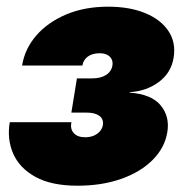

<svg xmlns="http://www.w3.org/2000/svg" viewBox="-20 -559 569 586"><path d="M216.8 7.8Q137.2 7.8 88.4 -19Q39.6 -45.9 20.3 -90.1Q1 -134.3 9.8 -186H197.8Q193.8 -165 205.3 -152.6Q216.8 -140.1 239.7 -140.1Q254.9 -140.1 266.4 -145Q277.8 -149.9 284.9 -158.2Q292 -166.5 293.9 -176.8Q296.9 -195.3 283.4 -205.3Q270 -215.3 244.6 -215.3H197.8L214.8 -319.8H261.7Q287.1 -319.8 303.5 -330.1Q319.8 -340.3 323.2 -359.4Q325.7 -375.5 315.2 -386Q304.7 -396.5 284.2 -396.5Q262.2 -396.5 248.3 -386.5Q234.4 -376.5 231.4 -358.9H47.4Q55.7 -410.2 90.8 -450.7Q126 -491.2 182.1 -514.9Q238.3 -538.6 310.1 -538.6Q376 -538.6 423.6 -518.8Q471.2 -499 494.4 -463.9Q517.6 -428.7 509.8 -382.3Q502 -335.9 463.9 -308.1Q425.8 -280.3 375.5 -277.8V-276.4Q442.4 -271.5 470.5 -237.3Q498.5 -203.1 490.7 -155.8Q482.9 -107.9 445.8 -70.8Q408.7 -33.7 349.6 -12.9Q290.5 7.8 216.8 7.8Z"/></svg>

Font: Inter 24pt Black
Style: Italic
Weight: 900
Italic angle: -9.3988°
Designer: Rasmus Andersson
Foundry: rsms
Version: Version 4.001;git-66647c0bb